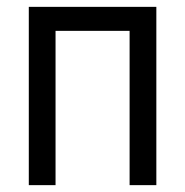

<svg xmlns="http://www.w3.org/2000/svg" viewBox="-20 -540 540 560"><path d="M64 0V-520H436V0H358V-450H142V0Z"/></svg>

Font: Iosevka Curly
Style: Regular
Weight: 400
Monospace: yes
Designer: Belleve Invis
Foundry: Belleve Invis
Version: Version 22.1.2; ttfautohint (v1.8.4)